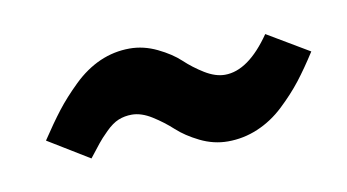

<svg xmlns="http://www.w3.org/2000/svg" viewBox="-33 -455 492 272"><g transform="rotate(-10 212.5 -319.0)"><path d="M277.8 -242.2Q257.3 -242.2 238 -251.7Q218.8 -261.2 206.3 -272.7Q193.8 -284.2 178.7 -293.7Q163.6 -303.2 149.9 -303.2Q139.6 -303.2 130.6 -299.6Q121.6 -295.9 112.1 -286.4Q102.5 -276.9 98.1 -271.2Q93.8 -265.6 83 -252L23.9 -288.1Q39.1 -311 51.5 -327.1Q64 -343.3 81.8 -360.6Q99.6 -377.9 120.1 -387Q140.6 -396 163.1 -396Q183.1 -396 202.4 -386.7Q221.7 -377.4 233.9 -366Q246.1 -354.5 261.2 -345.2Q276.4 -335.9 290 -335.9Q323.7 -335.9 356 -382.8L416 -347.2Q401.9 -325.2 389.2 -308.8Q376.5 -292.5 359.1 -276.1Q341.8 -259.8 321 -251Q300.3 -242.2 277.8 -242.2Z"/></g></svg>

Font: Fira Sans Compressed Medium
Style: Italic
Weight: 500
Width: 3
Italic angle: -8°
Designer: Carrois Corporate & Edenspiekermann AG
Foundry: Carrois Corporate GbR & Edenspiekermann AG
Version: Version 4.203;PS 004.203;hotconv 1.0.88;makeotf.lib2.5.64775